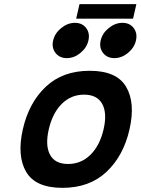

<svg xmlns="http://www.w3.org/2000/svg" viewBox="-20 -881 677 925"><path d="M277.5 -380.5Q233 -336 215 -258Q197 -180 221 -135.5Q245 -91 308 -91Q371 -91 416 -135.5Q461 -180 479 -258Q497 -336 472.5 -380.5Q448 -425 385 -425Q322 -425 277.5 -380.5ZM106 -53Q61 -130 90 -258Q119 -386 200.5 -463Q282 -540 412 -540Q542 -540 587.5 -463Q633 -386 604 -258Q575 -130 493 -53Q411 24 281 24Q151 24 106 -53ZM247.5 -626Q228 -651 236 -686Q244 -721 275 -746Q306 -771 341 -771Q376 -771 395 -746Q414 -721 406 -686Q398 -651 367.5 -626Q337 -601 302 -601Q267 -601 247.5 -626ZM476.5 -626Q457 -651 465 -686Q473 -721 504 -746Q535 -771 570 -771Q605 -771 624 -746Q643 -721 635 -686Q627 -651 596.5 -626Q566 -601 531 -601Q496 -601 476.5 -626ZM637 -861 621 -791H347L363 -861Z"/></svg>

Font: Miedinger
Style: Bold-Italic
Weight: 700
Italic angle: -13°
Version: Version 001.000